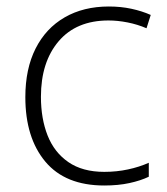

<svg xmlns="http://www.w3.org/2000/svg" viewBox="-20 -561 515 591"><path d="M301 10Q181 10 119.5 -63.5Q58 -137 58 -262Q58 -349 89.5 -411.5Q121 -474 179 -507.5Q237 -541 315 -541Q352 -541 384.5 -534Q417 -527 444 -515L431 -474Q403 -486 372.5 -492Q342 -498 314 -498Q215 -498 160.5 -434Q106 -370 106 -263Q106 -196 126.5 -144Q147 -92 190.5 -62Q234 -32 301 -32Q339 -32 374 -39.5Q409 -47 438 -60V-17Q413 -5 378.5 2.5Q344 10 301 10Z"/></svg>

Font: Noto Sans Thaana ExtraLight
Style: Regular
Weight: 200
Designer: David Williams
Foundry: Google Inc.
Version: Version 3.001; ttfautohint (v1.8.4.7-5d5b)